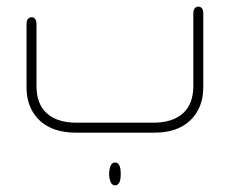

<svg xmlns="http://www.w3.org/2000/svg" viewBox="-20 -400 693 579"><path d="M446 0H208Q162 0 129 -16.5Q96 -33 78 -64Q60 -95 60 -137V-327Q60 -338 64.5 -343Q69 -348 75 -348Q82 -348 86 -343Q90 -338 90 -327V-141Q90 -86 121.5 -58Q153 -30 211 -30H442Q500 -30 531.5 -58Q563 -86 563 -141V-359Q563 -370 567.5 -375Q572 -380 578 -380Q585 -380 589 -375Q593 -370 593 -359V-137Q593 -95 575 -64Q557 -33 524.5 -16.5Q492 0 446 0ZM327 159Q319 159 314.5 151Q310 143 309 127V123Q310 106 314.5 98Q319 90 327 90Q335 90 339.5 98Q344 106 344 123V127Q344 143 339.5 151Q335 159 327 159Z"/></svg>

Font: Beiruti ExtraLight
Style: Regular
Weight: 250
Designer: Arlette Boutros
Foundry: Boutros
Version: Version 1.41